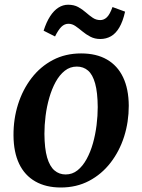

<svg xmlns="http://www.w3.org/2000/svg" viewBox="-20 -800 616 832"><path d="M331.5 -568.5Q397.5 -568.5 443.2 -542.2Q489 -516 513.2 -465.5Q537.5 -415 538 -342Q538 -271.5 517.8 -208Q497.5 -144.5 459 -94.8Q420.5 -45 366 -16.2Q311.5 12.5 243.5 12.5Q179 12.5 133 -13.8Q87 -40 63 -90.2Q39 -140.5 38.5 -213Q38 -284 58.2 -348Q78.5 -412 116.8 -461.8Q155 -511.5 209.2 -540Q263.5 -568.5 331.5 -568.5ZM313 -511.5Q283.5 -511.5 260.8 -493.5Q238 -475.5 221.2 -445Q204.5 -414.5 193.5 -376.2Q182.5 -338 177.5 -297.8Q172.5 -257.5 172.5 -220Q173 -156 184.2 -117.5Q195.5 -79 216 -61.5Q236.5 -44 264.5 -44Q293.5 -44 316 -62Q338.5 -80 355.2 -110.5Q372 -141 382.8 -179.2Q393.5 -217.5 398.5 -258Q403.5 -298.5 403.5 -336Q403 -400 392.2 -438.5Q381.5 -477 361.5 -494.2Q341.5 -511.5 313 -511.5ZM169 -667Q181 -704.5 197.2 -729.5Q213.5 -754.5 233.2 -767Q253 -779.5 275 -779.5Q300.5 -779.5 318.8 -769.5Q337 -759.5 352 -746.2Q367 -733 381.8 -723Q396.5 -713 414.5 -713Q430.5 -713 443.2 -725.2Q456 -737.5 467.5 -769.5L522 -749.5Q512.5 -707 497 -680.8Q481.5 -654.5 460.8 -642.8Q440 -631 414.5 -631Q390.5 -631 371.5 -641Q352.5 -651 337 -664Q321.5 -677 307 -687Q292.5 -697 276.5 -697Q259.5 -697 246 -683.8Q232.5 -670.5 218.5 -642Z"/></svg>

Font: Merriweather Light 18pt SemiBold
Style: Italic
Weight: 600
Italic angle: -7.8°
Version: Version 2.101